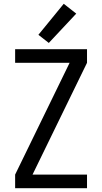

<svg xmlns="http://www.w3.org/2000/svg" viewBox="-20 -995 540 1015"><path d="M60 0V-72L348 -663H60V-735H440V-663L152 -72H440V0ZM238 -768 183 -811 317 -975 383 -923Z"/></svg>

Font: Iosevka SS08
Style: Regular
Weight: 400
Monospace: yes
Designer: Belleve Invis
Foundry: Belleve Invis
Version: 2.1.0; ttfautohint (v1.8.2)